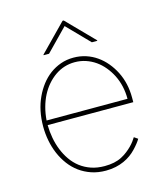

<svg xmlns="http://www.w3.org/2000/svg" viewBox="-112 -825 800 923"><g transform="rotate(-15 288.5 -364.0)"><path d="M93.8 -415.5Q107.6 -445.3 127.1 -470.7Q146.7 -496.1 171.5 -514.6Q196.4 -533 226 -543.5Q255.7 -554 289.8 -554Q322.4 -554 351.4 -544.6Q380.3 -535.2 404.8 -518.1Q429.3 -501.1 449.2 -477.3Q469.1 -453.5 483.7 -424.7Q512.8 -366.8 512.8 -295.5V-272.7H86.6Q87 -240.4 92.9 -208.5Q98.7 -176.5 110.3 -147.5Q121.8 -118.6 139.2 -93.6Q156.6 -68.5 180.4 -50.2Q204.2 -32 234.2 -21.7Q264.2 -11.4 301.1 -11.4Q351.9 -11.4 386 -29.1Q403.1 -38 416.7 -48.7Q430.4 -59.3 440.9 -70Q451.3 -80.6 459 -90.9Q466.6 -101.2 471.6 -109.4L490.1 -96.6Q478 -76 453.8 -50.8Q441.8 -38 426.3 -26.8Q410.9 -15.6 392 -7.1Q373.2 1.4 350.5 6.4Q327.8 11.4 301.1 11.4Q262.4 11.4 229.8 0.4Q197.1 -10.7 170.6 -30Q144.2 -49.4 124.3 -76Q104.4 -102.6 90.9 -134.1Q77.4 -165.5 70.7 -200.5Q63.9 -235.4 63.9 -271.3Q63.9 -351.6 93.8 -415.5ZM490.1 -295.5Q490.1 -361.2 463.1 -414.8Q450.3 -440 432.5 -461.5Q414.8 -483 392.8 -498.4Q370.7 -513.8 344.8 -522.5Q318.9 -531.2 289.8 -531.2Q236.5 -531.2 192.1 -500.7Q170.1 -485.4 151.8 -464.3Q133.5 -443.2 120 -417.1Q106.5 -391 98.2 -360.3Q89.8 -329.5 87.4 -295.5ZM154.8 -602.3V-605.1L285.5 -738.6H291.2L421.9 -605.1V-602.3H394.9L288.4 -711.6L181.8 -602.3Z"/></g></svg>

Font: Inter P Thin
Style: Regular
Weight: 100
Designer: Rasmus Andersson
Foundry: rsms
Version: Version 3.018;git-588b23468